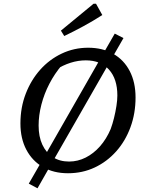

<svg xmlns="http://www.w3.org/2000/svg" viewBox="-20 -924 784 1034"><path d="M260 -47 182 90 135 65 215 -74ZM346 9Q269 9 211.5 -24Q154 -57 122 -117.5Q90 -178 90 -259Q90 -345 118.5 -419Q147 -493 196.5 -548.5Q246 -604 312.5 -635.5Q379 -667 455 -667Q532 -667 589.5 -634.5Q647 -602 678.5 -541.5Q710 -481 710 -399Q710 -313 682.5 -238.5Q655 -164 605.5 -108.5Q556 -53 490 -22Q424 9 346 9ZM352 -54Q399 -54 441.5 -75.5Q484 -97 518.5 -136Q553 -175 576 -229Q586 -256 594 -288.5Q602 -321 607 -353Q612 -385 612 -410Q612 -499 567 -549Q522 -599 442 -599Q401 -599 360 -586Q319 -573 278 -547L313 -573Q274 -527 246 -473Q218 -419 203 -361Q188 -303 188 -248Q188 -188 208 -145Q228 -102 264.5 -78Q301 -54 352 -54ZM529 -623 598 -743 645 -719 575 -597ZM215 -74 529 -623 575 -597 260 -47ZM326 -730 308 -759 484 -904H497L531 -843Q481 -811 430.5 -783.5Q380 -756 326 -730Z"/></svg>

Font: Piazzolla Thin Medium
Style: Italic
Weight: 500
Italic angle: -11.3°
Version: Version 2.005